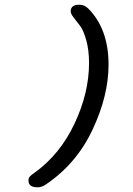

<svg xmlns="http://www.w3.org/2000/svg" viewBox="-20 -714 565 817"><path d="M101.1 54.2Q101.1 49.3 102.5 44.7Q104 40 107.9 36.1Q111.8 32.2 114.5 30Q117.2 27.8 121.6 24.9Q126 22 127 21Q234.9 -56.2 296.9 -187.5Q358.9 -318.8 358.9 -445.8Q358.9 -501 346.9 -543.5Q335 -585.9 320.1 -605Q305.2 -624 293 -639.9Q280.8 -655.8 280.8 -665Q280.8 -693.8 315.9 -693.8H318.8Q338.9 -693.8 355 -678.2Q441.9 -591.3 441.9 -439Q441.9 -306.2 373 -160.6Q304.2 -15.1 171.9 73.2Q155.8 83 141.1 83H139.2Q101.1 83 101.1 54.2Z"/></svg>

Font: CMU Typewriter Text
Style: BoldItalic
Weight: 700
Italic angle: -14.04°
Version: Version 0.7.0